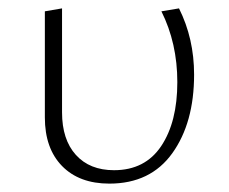

<svg xmlns="http://www.w3.org/2000/svg" viewBox="-20 -434 546 458"><path d="M87 -154V-407L128 -414V-166Q128 -101 161 -64.5Q194 -28 252 -28Q326 -28 364.5 -85.5Q403 -143 403 -238Q403 -331 365 -407L407 -414Q443 -342 443 -256Q443 -141 391 -68.5Q339 4 241 4Q169 4 128 -38Q87 -80 87 -154Z"/></svg>

Font: Ysabeau Light
Style: Regular
Weight: 300
Designer: Christian Thalmann (Catharsis Fonts)
Version: Version 0.003